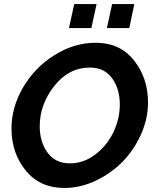

<svg xmlns="http://www.w3.org/2000/svg" viewBox="-20 -927 769 952"><path d="M322 -788 348 -907H459L433 -788ZM510 -788 536 -907H646L621 -788ZM37 -290Q37 -396 95 -494.5Q153 -593 250.5 -654Q348 -715 455 -715Q575 -715 644.5 -627.5Q714 -540 714 -418Q714 -339 679.5 -261.5Q645 -184 588.5 -126Q532 -68 455.5 -31.5Q379 5 299 5Q178 5 107.5 -81.5Q37 -168 37 -290ZM574 -408Q574 -487 535.5 -539.5Q497 -592 426 -592Q321 -592 249 -500.5Q177 -409 177 -301Q177 -223 216 -170Q255 -117 326 -117Q396 -117 454.5 -162.5Q513 -208 543.5 -274Q574 -340 574 -408Z"/></svg>

Font: Raleway-v4020
Style: Bold Italic
Weight: 700
Italic angle: -12°
Designer: Matt McInerney, Pablo Impallari, Rodrigo Fuenzalida
Foundry: Matt McInerney, Pablo Impallari, Rodrigo Fuenzalida
Version: Version 4.020;PS 004.020;hotconv 1.0.88;makeotf.lib2.5.64775